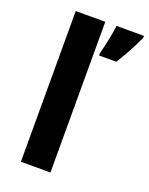

<svg xmlns="http://www.w3.org/2000/svg" viewBox="-143 -835 708 910"><g transform="rotate(20 211.0 -380.0)"><path d="M227 0H78V-760H227ZM422 -750Q412 -728 399.5 -703.5Q387 -679 372.5 -653Q358 -627 341 -600H254V-613Q258 -628 262.5 -646.5Q267 -665 271 -685Q275 -705 278.5 -724.5Q282 -744 284 -760H422Z"/></g></svg>

Font: Noto Sans Tamil
Style: Regular
Weight: 400
Designer: Jelle Bosma - Monotype Design Team
Foundry: Monotype Imaging Inc.
Version: Version 2.003